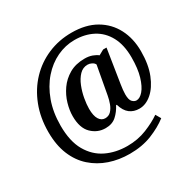

<svg xmlns="http://www.w3.org/2000/svg" viewBox="-184 -898 1226 1225"><g transform="rotate(-30 429.0 -286.0)"><path d="M432 142Q353 142 284 118.5Q215 95 162 48Q109 1 79.5 -70.5Q50 -142 50 -238Q50 -343 84 -430.5Q118 -518 178.5 -581.5Q239 -645 320 -679.5Q401 -714 494 -714Q599 -714 671.5 -672Q744 -630 782 -557Q820 -484 820 -390Q820 -292 792 -222Q764 -152 720.5 -114.5Q677 -77 629 -77Q588 -77 559 -99Q530 -121 515 -171H510Q490 -132 459.5 -104.5Q429 -77 380 -77Q321 -77 278 -119Q235 -161 235 -248Q235 -291 249 -339.5Q263 -388 293 -431Q323 -474 370.5 -501.5Q418 -529 484 -529Q515 -529 539.5 -520Q564 -511 578 -499L616 -520H641L602 -272Q599 -256 597 -234.5Q595 -213 595 -202Q595 -160 609.5 -146Q624 -132 639 -132Q664 -132 689 -161Q714 -190 731 -246.5Q748 -303 748 -386Q748 -478 714.5 -540Q681 -602 622 -633Q563 -664 487 -664Q420 -664 357.5 -634.5Q295 -605 245.5 -548.5Q196 -492 167 -412.5Q138 -333 138 -234Q138 -119 179 -47.5Q220 24 289 57.5Q358 91 444 91Q521 91 586.5 64.5Q652 38 696 7L718 45Q668 84 596 113Q524 142 432 142ZM409 -133Q435 -133 452 -150.5Q469 -168 479 -195Q489 -222 494 -250L532 -458Q526 -471 511 -478.5Q496 -486 481 -486Q446 -486 421 -460Q396 -434 380 -394Q364 -354 356.5 -311.5Q349 -269 349 -237Q349 -185 365.5 -159Q382 -133 409 -133Z"/></g></svg>

Font: Noto Serif Thai SemiCondensed
Style: Bold
Weight: 700
Width: 4
Designer: Monotype Design Team
Foundry: Monotype Imaging Inc.
Version: Version 2.002; ttfautohint (v1.8.4.7-5d5b)